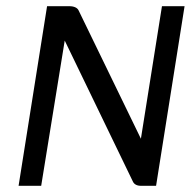

<svg xmlns="http://www.w3.org/2000/svg" viewBox="-20 -600 616 620"><path d="M40 0H113L189 -469L409 -14C413 -5 422 0 435 0H484L576 -580H503L435 -152L234 -566C230 -575 219 -580 204 -580H132Z"/></svg>

Font: Charger Pro
Style: ExtObl
Weight: 400
Designer: Jasper
Foundry: Cannot Into Space Fonts
Version: Version 1.09